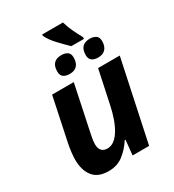

<svg xmlns="http://www.w3.org/2000/svg" viewBox="-210 -1000 1023 1128"><g transform="rotate(-30 302.0 -435.5)"><path d="M54 -147Q54 -165 57 -193.5Q60 -222 66 -251L128 -546H275L208 -227Q200 -190 200 -169Q200 -109 253 -109Q278 -109 299.5 -125.5Q321 -142 338.5 -171Q356 -200 369.5 -238.5Q383 -277 392 -320L440 -546H587L471 0H359L369 -101H364Q332 -52 291 -21Q250 10 193 10Q121 10 87.5 -32.5Q54 -75 54 -147ZM368 -736Q337 -766 304 -801Q271 -836 254 -871V-881H395Q405 -847 420 -814.5Q435 -782 454 -748V-736ZM279 -599Q254 -599 238 -610Q222 -621 222 -648Q222 -720 291 -720Q314 -720 330.5 -709.5Q347 -699 347 -671Q347 -638 330.5 -618.5Q314 -599 279 -599ZM472 -599Q447 -599 431 -610Q415 -621 415 -648Q415 -720 484 -720Q506 -720 523 -709.5Q540 -699 540 -671Q540 -638 523 -618.5Q506 -599 472 -599Z"/></g></svg>

Font: BC Sans
Style: Bold Italic
Weight: 700
Italic angle: -12°
Designer: Monotype Design Team
Province of B.C.
Foundry: Monotype Imaging Inc.
Version: Version 2.000;GOOG;noto-source:20170915:90ef993387c0